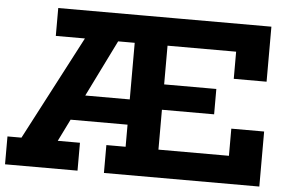

<svg xmlns="http://www.w3.org/2000/svg" viewBox="-52 -834 1365 909"><g transform="rotate(5 630.0 -379.5)"><path d="M472.5 0V-132.5H564V-626.5H189V-759H1202V-497.5H1046V-626.5H720V-132.5H1055V-261.5H1211V0ZM2.5 0V-132.5H69L386.5 -739.5H541L241.5 -132.5H347V0ZM219 -237.5V-357.5H645V-237.5ZM646 -322V-442.5H968V-322Z"/></g></svg>

Font: Hepta Slab
Style: Bold
Weight: 700
Designer: Michael LaGattuta
Foundry: Michael LaGattuta
Version: Version 1.100